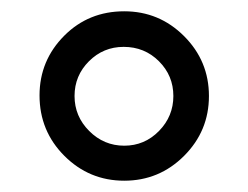

<svg xmlns="http://www.w3.org/2000/svg" viewBox="-20 -760 440 340"><path d="M350 -590Q350 -528 306 -484Q262 -440 200 -440Q138 -440 94 -484Q50 -528 50 -591Q50 -653 94 -697Q137 -740 200 -740Q262 -740 306 -696Q350 -652 350 -590ZM112 -590Q112 -554 138 -528Q164 -502 200 -502Q236 -502 261.5 -528Q287 -554 287 -590Q287 -626 261.5 -651.5Q236 -677 199 -677Q163 -677 137.5 -651.5Q112 -626 112 -590Z"/></svg>

Font: Medium
Style: Regular
Weight: 500
Designer: Fernando Haro
Foundry: deFharo
Version: Version 1.787